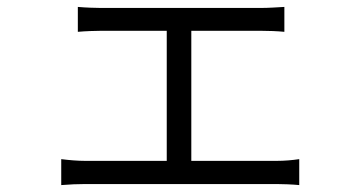

<svg xmlns="http://www.w3.org/2000/svg" viewBox="-20 -532 1040 555"><path d="M157 -72V3C181 1 205 0 226 0H780C795 0 825 1 845 3V-72C825 -69 803 -67 780 -67H533V-443H733C756 -443 782 -442 802 -440V-512C783 -511 758 -509 733 -509H272C257 -509 227 -510 205 -512V-440C226 -442 258 -443 273 -443H462V-67H226C205 -67 180 -69 157 -72Z"/></svg>

Font: Noto Sans KR DemiLight
Style: Regular
Weight: 350
Designer: Ryoko NISHIZUKA 西塚涼子 (kana, bopomofo & ideographs); Paul D. Hunt (Latin, Greek & Cyrillic); Sandoll Communications 산돌커뮤니
Foundry: Adobe
Version: Version 2.004;hotconv 1.0.118;makeotfexe 2.5.65603